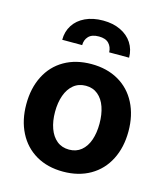

<svg xmlns="http://www.w3.org/2000/svg" viewBox="-114 -847 818 945"><g transform="rotate(15 295.0 -374.0)"><path d="M35.2 -263.7Q35.2 -345.2 66.7 -407.2Q98.1 -469.2 157 -503.2Q215.8 -537.1 294.9 -537.1Q374 -537.1 433.1 -503.2Q492.2 -469.2 523.9 -407.2Q555.7 -345.2 555.7 -263.7Q555.7 -182.1 523.9 -119.9Q492.2 -57.6 433.1 -23.4Q374 10.7 294.9 10.7Q215.8 10.7 157.2 -23.4Q98.6 -57.6 66.9 -119.9Q35.2 -182.1 35.2 -263.7ZM408.2 -263.7Q408.2 -311 395.5 -347.9Q382.8 -384.8 357.4 -405.8Q332 -426.8 295.9 -426.8Q259.3 -426.8 233.6 -405.8Q208 -384.8 194.8 -347.9Q181.6 -311 181.6 -263.7Q181.6 -216.8 194.8 -179.9Q208 -143.1 233.6 -122.3Q259.3 -101.6 295.9 -101.6Q332 -101.6 357.4 -122.3Q382.8 -143.1 395.5 -179.7Q408.2 -216.3 408.2 -263.7ZM294.9 -758.8Q345.7 -758.8 384 -740.5Q422.4 -722.2 443.4 -689.7Q464.4 -657.2 464.8 -615.2H363.3Q362.3 -642.6 345.7 -660.2Q329.1 -677.7 294.9 -677.7Q259.3 -677.7 242.4 -659.9Q225.6 -642.1 225.6 -615.2H124Q124 -657.2 144.8 -689.7Q165.5 -722.2 204.3 -740.5Q243.2 -758.8 294.9 -758.8Z"/></g></svg>

Font: Pretendard Std
Style: Bold
Weight: 700
Designer: Base glyphs from Inter by Rasmus Andersson; Hangeul glyphs from Noto Sans CJK(Source Han Sans) by Jang Soo-young and Kan
Foundry: Kil Hyung-jin
Version: Version 1.309